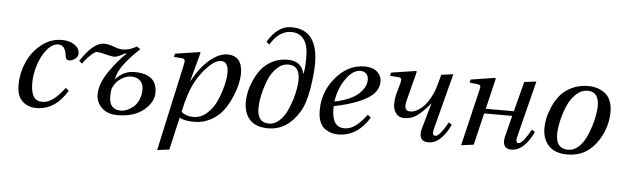

<svg xmlns="http://www.w3.org/2000/svg" viewBox="-56 -955 4538 1409"><g transform="rotate(5 2213.0 -250.0)"><path d="M371 -502Q427 -502 463.5 -476.5Q500 -451 500 -413Q500 -390 478 -373.5Q456 -357 436 -357Q410 -357 407 -387Q399 -467 347 -467Q303 -467 263.5 -419Q224 -371 202 -302.5Q180 -234 180 -168Q180 -107 199 -72Q218 -37 268 -37Q342 -37 428 -154L452 -135Q364 12 224 12Q164 12 122.5 -26Q81 -64 81 -148Q81 -232 115.5 -312Q150 -392 218 -447Q286 -502 371 -502Z M509 -360Q601 -502 682 -502Q712 -502 753 -486.5Q794 -471 822 -471Q868 -471 922 -502L948 -485Q834 -377 799 -303Q793 -291 781 -249H783Q840 -314 920 -314Q1087 -314 1087 -177Q1087 -105 1015.5 -46.5Q944 12 821 12Q749 12 707 -29Q665 -70 665 -127Q665 -205 728 -297Q791 -389 852 -444H840Q835 -442 819 -433Q803 -424 788 -418.5Q773 -413 758 -413Q744 -413 697 -425Q650 -437 634 -437Q619 -437 586 -406Q553 -375 532 -342ZM759 -118Q759 -23 847 -23Q864 -23 886.5 -31.5Q909 -40 933 -58.5Q957 -77 973.5 -112.5Q990 -148 990 -194Q990 -232 966 -255.5Q942 -279 899 -279Q862 -279 823 -253Q784 -227 764 -178Q759 -159 759 -118Z M1136 242 1276 -397Q1280 -414 1280.5 -422.5Q1281 -431 1277 -437.5Q1273 -444 1261 -445L1199 -450L1205 -474L1386 -502L1391 -497L1334 -286H1337Q1392 -389 1460.5 -445.5Q1529 -502 1589 -502Q1700 -502 1700 -368Q1700 -341 1691.5 -299Q1683 -257 1660 -201.5Q1637 -146 1604 -99.5Q1571 -53 1514 -20.5Q1457 12 1388 12Q1316 12 1280 -10L1225 230ZM1290 -53Q1325 -23 1378 -23Q1435 -23 1481 -65Q1527 -107 1551.5 -166.5Q1576 -226 1588.5 -279Q1601 -332 1601 -367Q1601 -450 1547 -450Q1507 -450 1457.5 -402Q1408 -354 1369 -286Q1320 -199 1290 -53Z M1753 -169Q1753 -198 1760.5 -236.5Q1768 -275 1788.5 -323Q1809 -371 1839 -410Q1869 -449 1919.5 -475.5Q1970 -502 2033 -502Q2089 -502 2119.5 -474.5Q2150 -447 2153 -411L2157 -412Q2167 -443 2167 -534Q2167 -620 2134.5 -663.5Q2102 -707 2042 -707Q1952 -707 1889 -602L1866 -619Q1938 -742 2039 -742Q2235 -742 2235 -491Q2235 -411 2216.5 -301.5Q2198 -192 2159 -129Q2072 12 1933 12Q1842 12 1797.5 -36.5Q1753 -85 1753 -169ZM1850 -129Q1850 -23 1936 -23Q1975 -23 2008 -51.5Q2041 -80 2062 -121.5Q2083 -163 2098 -212Q2113 -261 2119 -299.5Q2125 -338 2125 -362Q2125 -467 2042 -467Q1995 -467 1956.5 -430Q1918 -393 1896 -338Q1874 -283 1862 -228Q1850 -173 1850 -129Z M2299 -152Q2299 -286 2382 -388Q2474 -502 2601 -502Q2660 -502 2692.5 -473Q2725 -444 2725 -402Q2725 -348 2683 -306Q2605 -234 2399 -192Q2398 -185 2398 -176Q2398 -37 2489 -37Q2516 -37 2540.5 -47.5Q2565 -58 2587 -77.5Q2609 -97 2622.5 -112.5Q2636 -128 2654 -151L2677 -131Q2589 12 2448 12Q2423 12 2400 5.5Q2377 -1 2352.5 -17Q2328 -33 2313.5 -67.5Q2299 -102 2299 -152ZM2401 -226Q2520 -251 2575.5 -300.5Q2631 -350 2631 -408Q2631 -434 2615 -450.5Q2599 -467 2573 -467Q2515 -467 2464.5 -393.5Q2414 -320 2401 -226Z M2791 -450 2797 -474 2979 -502 2984 -497 2931 -290Q2918 -246 2925 -224Q2932 -202 2961 -202Q3001 -202 3044 -238Q3087 -274 3122 -350Q3130 -366 3140.5 -401Q3151 -436 3158 -463L3164 -490L3253 -502L3147 -95Q3132 -40 3160 -40Q3179 -40 3205 -75Q3231 -110 3250 -146L3274 -132Q3246 -69 3204.5 -28.5Q3163 12 3112 12Q3072 12 3058.5 -15Q3045 -42 3058 -86L3111 -272H3109Q3054 -207 3014 -178.5Q2974 -150 2919 -150Q2882 -150 2861 -177.5Q2840 -205 2839.5 -242Q2839 -279 2847 -316L2870 -397Q2877 -420 2874.5 -432Q2872 -444 2855 -445Z M3355 12 3452 -395Q3460 -424 3457 -433.5Q3454 -443 3432 -445L3377 -451L3383 -474L3561 -502L3566 -497L3512 -270H3719L3776 -490L3865 -502L3762 -95Q3747 -40 3772 -40Q3791 -40 3817 -75Q3843 -110 3862 -146L3886 -132Q3858 -69 3816.5 -28.5Q3775 12 3724 12Q3685 12 3672.5 -14.5Q3660 -41 3672 -86L3710 -235H3503L3447 0Z M3953 -169Q3953 -199 3960.5 -237Q3968 -275 3988.5 -323Q4009 -371 4040.5 -410Q4072 -449 4126 -475.5Q4180 -502 4247 -502Q4280 -502 4309.5 -493.5Q4339 -485 4366.5 -466.5Q4394 -448 4410 -412Q4426 -376 4426 -327Q4426 -215 4363 -116Q4282 12 4137 12Q4046 12 3999.5 -37Q3953 -86 3953 -169ZM4050 -129Q4050 -23 4140 -23Q4179 -23 4212 -51.5Q4245 -80 4266 -121.5Q4287 -163 4302 -212Q4317 -261 4323 -299.5Q4329 -338 4329 -362Q4329 -467 4246 -467Q4199 -467 4160 -430Q4121 -393 4098 -338Q4075 -283 4062.5 -227.5Q4050 -172 4050 -129Z"/></g></svg>

Font: Heuristica
Style: Italic
Weight: 400
Italic angle: -13°
Version: Version 1.0.2